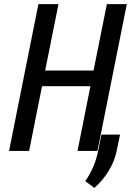

<svg xmlns="http://www.w3.org/2000/svg" viewBox="-20 -731 634 930"><path d="M452.1 0H355.5L418 -313.5H183.6L121.1 0H23.9L166 -710.9H263.2L198.7 -389.2H433.1L497.6 -710.9H594.2ZM544.9 0.5Q534.7 50.8 505.9 97.7Q477.1 144.5 437 179.2L393.1 146.5Q439 79.6 454.6 3.4L471.2 -79.1H561.5Z"/></svg>

Font: RobotoCondensed-Italic
Style: Italic
Weight: 400
Designer: Google
Version: Version 1.200311; 2013